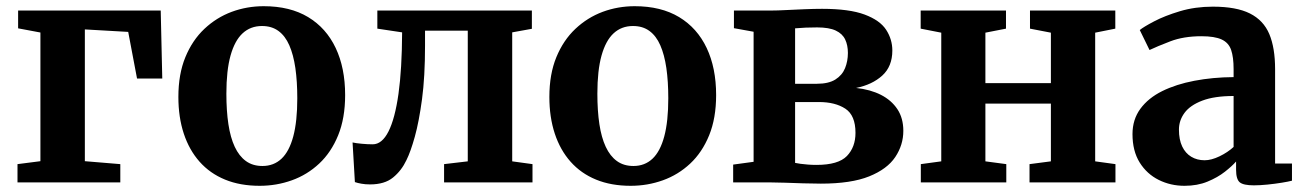

<svg xmlns="http://www.w3.org/2000/svg" viewBox="-20 -589 4214 620"><path d="M36.5 0V-59L110.5 -68.5V-484L38.5 -497.5V-555H499L504 -335.5H422.5L394 -486L254 -494V-68.5L368.5 -59V0Z M556 -276Q556 -349.5 578.5 -404.2Q601 -459 640 -495.8Q679 -532.5 728.2 -550.8Q777.5 -569 831.5 -569Q916.5 -569 975 -533.8Q1033.5 -498.5 1064 -434Q1094.5 -369.5 1094.5 -282Q1094.5 -207.5 1072 -152.2Q1049.5 -97 1010.8 -60.8Q972 -24.5 922.5 -6.8Q873 11 818.5 11Q755.5 11 706.8 -9Q658 -29 624.5 -66.8Q591 -104.5 573.5 -157.5Q556 -210.5 556 -276ZM827.5 -53Q864 -53 889 -76.5Q914 -100 927 -148.5Q940 -197 940 -271.5Q940 -326 933.8 -369.2Q927.5 -412.5 914.2 -442.8Q901 -473 879.2 -489Q857.5 -505 826 -505Q789 -505 763.5 -481.5Q738 -458 724.5 -409.8Q711 -361.5 711 -286.5Q711 -231.5 717.5 -188.2Q724 -145 738 -115Q752 -85 774 -69Q796 -53 827.5 -53Z M1175 6.5Q1159.5 6.5 1147 4.2Q1134.5 2 1126 -1L1118.5 -129Q1129 -126.5 1148 -124.8Q1167 -123 1183.5 -123Q1213.5 -123 1234.5 -164.5Q1255.5 -206 1266.8 -286.2Q1278 -366.5 1278.5 -484.5L1198.5 -496.5V-555H1697.5V-496L1634 -484.5V-68L1699.5 -59V0H1414V-59L1490.5 -68V-490H1352.5V-441.5Q1352.5 -341.5 1342.8 -268.8Q1333 -196 1319.5 -147.5Q1306 -99 1292.5 -72Q1276.5 -38 1249.2 -15.8Q1222 6.5 1175 6.5Z M1754 -276Q1754 -349.5 1776.5 -404.2Q1799 -459 1838 -495.8Q1877 -532.5 1926.2 -550.8Q1975.5 -569 2029.5 -569Q2114.5 -569 2173 -533.8Q2231.5 -498.5 2262 -434Q2292.5 -369.5 2292.5 -282Q2292.5 -207.5 2270 -152.2Q2247.5 -97 2208.8 -60.8Q2170 -24.5 2120.5 -6.8Q2071 11 2016.5 11Q1953.5 11 1904.8 -9Q1856 -29 1822.5 -66.8Q1789 -104.5 1771.5 -157.5Q1754 -210.5 1754 -276ZM2025.5 -53Q2062 -53 2087 -76.5Q2112 -100 2125 -148.5Q2138 -197 2138 -271.5Q2138 -326 2131.8 -369.2Q2125.5 -412.5 2112.2 -442.8Q2099 -473 2077.2 -489Q2055.5 -505 2024 -505Q1987 -505 1961.5 -481.5Q1936 -458 1922.5 -409.8Q1909 -361.5 1909 -286.5Q1909 -231.5 1915.5 -188.2Q1922 -145 1936 -115Q1950 -85 1972 -69Q1994 -53 2025.5 -53Z M2630.5 4Q2604 4 2573.5 3Q2543 2 2514.8 1Q2486.5 0 2466.5 0H2347.5V-57.5L2413.5 -66.5V-486.5L2350 -498V-555H2472Q2490 -555 2518.2 -556.5Q2546.5 -558 2578 -559.2Q2609.5 -560.5 2634.5 -560.5Q2722.5 -560.5 2772 -542Q2821.5 -523.5 2841.5 -492.8Q2861.5 -462 2861.5 -426Q2861.5 -374.5 2829 -345Q2796.5 -315.5 2744.5 -305Q2790.5 -300 2824.5 -282.8Q2858.5 -265.5 2877.8 -236.5Q2897 -207.5 2897 -166.5Q2897 -121 2871 -82Q2845 -43 2786.8 -19.5Q2728.5 4 2630.5 4ZM2616.5 -56.5Q2687 -56.5 2714.8 -85.2Q2742.5 -114 2742.5 -160Q2742.5 -216.5 2709.8 -238Q2677 -259.5 2624.5 -259.5H2547.5V-63Q2554.5 -61.5 2565.2 -60Q2576 -58.5 2589.5 -57.5Q2603 -56.5 2616.5 -56.5ZM2547.5 -318.5H2618Q2655.5 -318.5 2677.5 -332.2Q2699.5 -346 2708.8 -368.8Q2718 -391.5 2718 -418Q2718 -443 2709.2 -461.5Q2700.5 -480 2679 -490.2Q2657.5 -500.5 2618.5 -500.5Q2600 -500.5 2582 -499.8Q2564 -499 2547.5 -497.5Z M2953.5 0V-59L3019.5 -68V-483.5L2953 -496.5V-555H3228.5V-496.5L3162 -483.5V-320.5H3373.5V-483.5L3306 -496.5V-555H3581.5V-496.5L3516.5 -483.5V-68L3582 -59V0H3304.5V-59L3373.5 -68V-254.5H3162V-68L3229.5 -59V0Z M3805 11Q3760 11 3721.8 -8Q3683.5 -27 3660.2 -64.2Q3637 -101.5 3637 -156Q3637 -203 3662.5 -237.8Q3688 -272.5 3733 -294.8Q3778 -317 3837 -328.2Q3896 -339.5 3963.5 -340V-366Q3963.5 -404.5 3955.5 -427.8Q3947.5 -451 3925 -461.5Q3902.5 -472 3859.5 -472Q3802 -472 3759 -455.5Q3716 -439 3692 -427.5L3660.5 -492Q3672.5 -502 3706.8 -520Q3741 -538 3790.2 -552.8Q3839.5 -567.5 3896.5 -567.5Q3972.5 -567.5 4016.2 -545.5Q4060 -523.5 4078.8 -479Q4097.5 -434.5 4097.5 -365.5V-61H4152V-5.5Q4140.5 -2.5 4119 1Q4097.5 4.5 4073.2 7Q4049 9.5 4029 9.5Q3995.5 9.5 3983.5 -0.2Q3971.5 -10 3971.5 -41V-67.5Q3959 -53 3935.5 -34.5Q3912 -16 3879.2 -2.5Q3846.5 11 3805 11ZM3870 -71.5Q3891.5 -71.5 3918 -84.2Q3944.5 -97 3963.5 -114.5V-279Q3901.5 -279 3862.2 -264Q3823 -249 3805 -224.5Q3787 -200 3787 -170.5Q3787 -138 3797.5 -116Q3808 -94 3826.8 -82.8Q3845.5 -71.5 3870 -71.5Z"/></svg>

Font: Merriweather 20pt
Style: Bold
Weight: 700
Version: Version 2.100